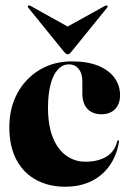

<svg xmlns="http://www.w3.org/2000/svg" viewBox="-20 -681 478 710"><path d="M424 -329Q424 -297 405.8 -277.8Q387.5 -258.5 355 -258.5Q322 -258.5 303.2 -278.5Q284.5 -298.5 284.5 -336V-379Q284.5 -409.5 271 -426.2Q257.5 -443 235 -443Q211.5 -443 194 -424Q176.5 -405 167 -369Q157.5 -333 157.5 -282.5Q157.5 -217.5 175.2 -173Q193 -128.5 224.5 -105.8Q256 -83 296 -83Q341 -83 372.2 -101Q403.5 -119 413.5 -158Q414 -160.5 415.2 -161.5Q416.5 -162.5 418 -162Q419.5 -161.5 420 -160Q420.5 -158.5 420 -156.5Q411 -104 384.2 -67Q357.5 -30 316 -10.2Q274.5 9.5 220.5 9.5Q161.5 9.5 114.8 -15.2Q68 -40 41.2 -89.2Q14.5 -138.5 14.5 -211Q14.5 -281 44 -335.8Q73.5 -390.5 125.8 -422.2Q178 -454 246 -454Q304.5 -454 344 -437.5Q383.5 -421 403.8 -392.8Q424 -364.5 424 -329ZM268.5 -561.5 92.5 -659.5Q90 -660.5 87.8 -660.8Q85.5 -661 84 -660Q83 -659 82.8 -657Q82.5 -655 84.5 -652.5L217.5 -488.5Q221 -484.5 223.8 -482.5Q226.5 -480.5 230 -480.5Q234.5 -480.5 237 -482.5Q239.5 -484.5 243 -488.5L376 -652.5Q378 -655 378 -657Q378 -659 376.5 -660Q375.5 -661 373.2 -660.8Q371 -660.5 368.5 -659.5L191.5 -561.5Z"/></svg>

Font: Fraunces 120pt
Style: Bold
Weight: 700
Version: Version 1.000;[b76b70a41]